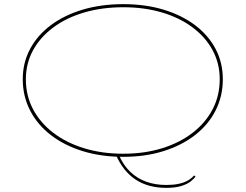

<svg xmlns="http://www.w3.org/2000/svg" viewBox="-20 -743 1187 928"><path d="M540 5H554Q575 54 608.5 86.5Q642 119 686 135Q730 151 784 151Q816 151 841 146Q866 141 885 131Q904 121 918 105L925 110Q918 121 901.5 134Q885 147 856 156Q827 165 784 165Q696 165 635.5 125Q575 85 540 5ZM576 -723Q682 -723 770 -696.5Q858 -670 922.5 -621.5Q987 -573 1022 -506.5Q1057 -440 1057 -360Q1057 -278 1022 -209Q987 -140 922.5 -90Q858 -40 770 -12.5Q682 15 576 15Q469 15 380 -12.5Q291 -40 226 -90Q161 -140 125.5 -209Q90 -278 90 -360Q90 -440 125.5 -506.5Q161 -573 226 -621.5Q291 -670 380 -696.5Q469 -723 576 -723ZM576 -708Q473 -708 386.5 -682.5Q300 -657 237 -610Q174 -563 139.5 -499.5Q105 -436 105 -360Q105 -281 139.5 -215.5Q174 -150 237 -101.5Q300 -53 386.5 -26.5Q473 0 576 0Q678 0 763.5 -26.5Q849 -53 911.5 -101.5Q974 -150 1008 -215.5Q1042 -281 1042 -360Q1042 -436 1008 -499.5Q974 -563 911.5 -610Q849 -657 763.5 -682.5Q678 -708 576 -708Z"/></svg>

Font: Kalnia Expanded Thin
Style: Regular
Weight: 250
Width: 7
Designer: Frida Medrano
Foundry: Frida Medrano
Version: Version 1.105